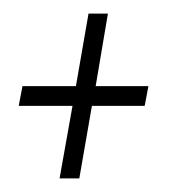

<svg xmlns="http://www.w3.org/2000/svg" viewBox="-20 -381 262 282"><path d="M67.5 -119H96.5L115 -225.5H192.5L198 -254.5H120.5L138.5 -361H110L91.5 -254.5H13L7.5 -225.5H86.5Z"/></svg>

Font: Anybody SemiCondensed ExtraLight
Style: Italic
Weight: 250
Width: 4
Italic angle: -10°
Version: Version 1.113;gftools[0.9.25]